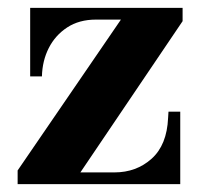

<svg xmlns="http://www.w3.org/2000/svg" viewBox="-20 -470 516 490"><path d="M28 -15 25 -35 303 -441H432L446 -416L175 -15ZM25 0V-35L33 -30H272Q328 -30 367 -65Q406 -100 409 -169L410 -185H440V0ZM57 -275V-450H446V-416L438 -420H225Q182 -420 151.5 -400Q121 -380 104.5 -347.5Q88 -315 87 -275Z"/></svg>

Font: Libre Bodoni
Style: Bold
Weight: 700
Designer: Pablo Impallari, Rodrigo Fuenzalida
Foundry: Impallari Type
Version: Version 2.005;gftools[0.9.23]